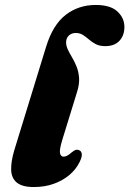

<svg xmlns="http://www.w3.org/2000/svg" viewBox="-20 -740 522 774"><path d="M366 -720Q425 -720 453.2 -693.8Q481.5 -667.5 481.5 -631.5Q481.5 -597 461.5 -575.5Q441.5 -554 404.5 -554Q381.5 -554 366.2 -562Q351 -570 339 -580.5Q327 -591 314.5 -599Q302 -607 285.5 -607Q273.5 -607 264.8 -602Q256 -597 251.2 -588.5Q246.5 -580 246.5 -569Q246.5 -554.5 253.8 -539.5Q261 -524.5 271 -507.8Q281 -491 289 -470.8Q297 -450.5 298.8 -425.8Q300.5 -401 291 -370.5L230 -172.5Q219 -135.5 222 -122Q225 -108.5 236.5 -108.5Q243.5 -108.5 251 -112.5Q258.5 -116.5 268 -125Q279 -134 286 -135.8Q293 -137.5 300 -134Q309 -130 309.8 -117.8Q310.5 -105.5 300.5 -86Q286 -56.5 259 -34Q232 -11.5 196 1.2Q160 14 116.5 14Q69.5 14 47.8 -4Q26 -22 25 -55.2Q24 -88.5 37.5 -134L166 -552Q193 -640 244.8 -680Q296.5 -720 366 -720Z"/></svg>

Font: Fraunces ExtraBold
Style: Italic
Weight: 800
Italic angle: -16°
Version: Version 1.000;[b76b70a41]